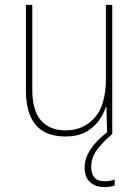

<svg xmlns="http://www.w3.org/2000/svg" viewBox="-20 -548 570 785"><path d="M247 10Q86 10 86 -178V-528H112V-183Q112 -95 148 -55Q184 -15 248 -15Q321 -15 367 -66.5Q413 -118 413 -227V-528H439V0H418L415 -112H413Q404 -82 383.5 -54Q363 -26 330 -8Q297 10 247 10ZM406 217Q371 217 348.5 197Q326 177 326 137Q326 63 421 -10L439 0Q403 30 378 62.5Q353 95 353 134Q353 193 407 193Q432 193 449 186V210Q432 217 406 217Z"/></svg>

Font: Noto Sans Mono Condensed Thin
Style: Regular
Weight: 100
Width: 3
Designer: Monotype Design Team
Foundry: Monotype Imaging Inc.
Version: Version 2.014; ttfautohint (v1.8.4.7-5d5b)